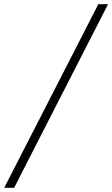

<svg xmlns="http://www.w3.org/2000/svg" viewBox="-81 -730 532 910"><path d="M-61 160 385 -710H431L-14 160Z"/></svg>

Font: DeepMind Serif Text
Style: Italic
Weight: 400
Italic angle: -12°
Designer: Frank Grießhammer / Modifications: Colophon Foundry
Foundry: Colophon Foundry
Version: Version 5.003; ttfautohint (v1.8.2)